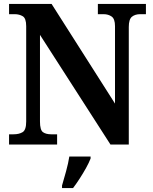

<svg xmlns="http://www.w3.org/2000/svg" viewBox="-20 -734 776 975"><path d="M26 0V-52H49Q77 -52 95 -63Q113 -74 113 -117V-601Q113 -641 95.5 -651.5Q78 -662 55 -662H26V-714H242L564 -208V-601Q564 -638 547 -650Q530 -662 506 -662H477V-714H721V-662H692Q666 -662 650 -649Q634 -636 634 -597V0H541L183 -557V-117Q183 -74 198 -63Q213 -52 240 -52H270V0ZM295 208Q304 178 315.5 136Q327 94 332 61H440V71Q432 92 417 119Q402 146 384.5 173Q367 200 351 221H295Z"/></svg>

Font: Noto Serif Sinhala SemiCondensed
Style: Bold
Weight: 700
Width: 4
Designer: Jelle Bosma - Monotype Design Team
Foundry: Monotype Imaging Inc.
Version: Version 2.007; ttfautohint (v1.8.4.7-5d5b)